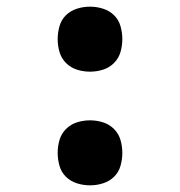

<svg xmlns="http://www.w3.org/2000/svg" viewBox="-20 -548 540 576"><path d="M250 8Q230 8 211 2Q192 -4 178 -17.5Q164 -31 158.5 -50.5Q153 -70 153 -89Q153 -109 158.5 -128Q164 -147 178 -161Q192 -175 211 -181Q230 -187 250 -187Q270 -187 289 -181Q308 -175 322 -161Q336 -147 341.5 -128Q347 -109 347 -89Q347 -70 341.5 -50.5Q336 -31 322 -17.5Q308 -4 289 2Q270 8 250 8ZM250 -333Q230 -333 211 -339Q192 -345 178 -359Q164 -373 158.5 -392Q153 -411 153 -431Q153 -450 158.5 -469.5Q164 -489 178 -502.5Q192 -516 211 -522Q230 -528 250 -528Q270 -528 289 -522Q308 -516 322 -502.5Q336 -489 341.5 -469.5Q347 -450 347 -431Q347 -411 341.5 -392Q336 -373 322 -359Q308 -345 289 -339Q270 -333 250 -333Z"/></svg>

Font: Iosevka Custom
Style: Bold
Weight: 700
Monospace: yes
Designer: Belleve Invis
Foundry: Belleve Invis
Version: Version 30.3.3; ttfautohint (v1.8.3)